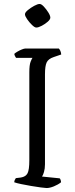

<svg xmlns="http://www.w3.org/2000/svg" viewBox="-20 -949 380 969"><path d="M215 0Q208 0 186 -3Q164 -6 137 -10.5Q110 -15 86.5 -20Q63 -25 52 -29Q52 -36 55 -41.5Q58 -47 60 -50L85 -53Q110 -57 119 -74.5Q128 -92 128 -140V-584Q128 -621 134.5 -637.5Q141 -654 144 -657H61Q59 -661 56.5 -664.5Q54 -668 52 -677Q57 -682 68 -688.5Q79 -695 90.5 -699.5Q102 -704 107 -704H277Q281 -700 284.5 -692.5Q288 -685 289 -674L251 -661Q224 -652 215.5 -634Q207 -616 207 -574V-120Q207 -98 202 -81Q197 -64 192 -58L281 -49Q284 -47 286 -40.5Q288 -34 288 -29Q273 -17 252 -8.5Q231 0 215 0ZM163 -810Q155 -810 141.5 -823Q128 -836 117 -852Q106 -868 106 -877Q106 -886 120.5 -898Q135 -910 152.5 -919.5Q170 -929 180 -929Q189 -929 201.5 -915.5Q214 -902 224 -886Q234 -870 234 -860Q234 -851 221 -839.5Q208 -828 191 -819Q174 -810 163 -810Z"/></svg>

Font: Texturina ExtraLight
Style: Regular
Weight: 200
Designer: Guillermo Torres Carreño
Foundry: Omnibus-Type
Version: Version 1.002; ttfautohint (v1.8.3)